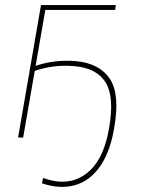

<svg xmlns="http://www.w3.org/2000/svg" viewBox="-20 -540 553 754"><path d="M141 -520H435L432 -501H158L71 0H51ZM145 180 149 159Q185 171 210 173Q283 179 336 127Q389 75 408 -35Q430 -158 395.5 -215Q361 -272 274 -280Q227 -284 187.5 -278.5Q148 -273 112 -260L116 -280Q192 -307 278 -300Q372 -291 412 -229.5Q452 -168 428 -35Q414 46 382.5 98.5Q351 151 306 174.5Q261 198 206 193Q191 192 175.5 188.5Q160 185 145 180Z"/></svg>

Font: Fixel Italic Variable 20240409 Display Thin
Style: Italic
Weight: 100
Italic angle: -10°
Designer: AlfaBravo + MacPaw
Foundry: Kyrylo Tkachov, Marchela Mozhyna, Serhii Makarenko, Maria Weinstein, Zakhar Kryvoshyya
Version: Version 1.211;Glyphs 3.2 (3225)